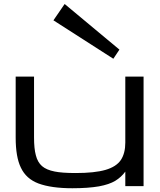

<svg xmlns="http://www.w3.org/2000/svg" viewBox="-20 -956 822 986"><path d="M351.6 10.7Q243.7 10.7 177.7 -13.7Q114.3 -37.6 87.4 -94.7Q60.5 -148.9 60.5 -250V-562.5H154.8V-250Q154.8 -192.4 164.1 -158.7Q172.9 -123 195.8 -103Q218.3 -83.5 260.7 -75.2Q298.3 -67.4 368.2 -67.4Q465.8 -67.4 521.5 -83.5Q577.1 -99.6 600.6 -134.3Q623.5 -168.9 623.5 -223.6V-562.5H717.3V0H623.5V-74.7Q603 -46.4 571.8 -27.3Q541 -8.8 488.3 1Q432.1 10.7 351.6 10.7ZM254.4 -851.6 312 -935.5 593.3 -701.2 562 -654.3Z"/></svg>

Font: Michroma+
Style: Regular
Weight: 400
Designer: beogot
Foundry: beogot
Version: Version